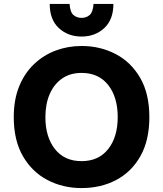

<svg xmlns="http://www.w3.org/2000/svg" viewBox="-20 -943 830 977"><path d="M395 14Q300 14 221.5 -27Q143 -68 96.5 -148.5Q50 -229 50 -347Q50 -436 77.5 -503.5Q105 -571 153.5 -617Q202 -663 264 -686Q326 -709 395 -709Q490 -709 568.5 -668Q647 -627 693.5 -546.5Q740 -466 740 -347Q740 -229 694.5 -148.5Q649 -68 571 -27Q493 14 395 14ZM395 -123Q482 -123 530.5 -184.5Q579 -246 579 -347Q579 -449 530.5 -510.5Q482 -572 395 -572Q337 -572 296 -543.5Q255 -515 233 -464.5Q211 -414 211 -347Q211 -246 259.5 -184.5Q308 -123 395 -123ZM395 -757Q326 -757 279.5 -800Q233 -843 233 -923H334Q337 -881 354 -866.5Q371 -852 395 -852Q419 -852 436 -866.5Q453 -881 456 -923H557Q557 -843 510.5 -800Q464 -757 395 -757Z"/></svg>

Font: Ubuntu Sans ExtraBold
Style: Regular
Weight: 800
Designer: Dalton Maag Ltd
Foundry: Dalton Maag Ltd
Version: Version 1.006; ttfautohint (v1.8.4.7-5d5b)